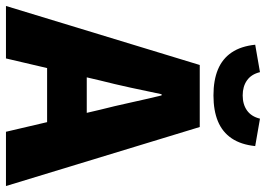

<svg xmlns="http://www.w3.org/2000/svg" viewBox="-154 -748 892 644"><g transform="rotate(90 292.0 -426.0)"><path d="M-10 0 188 -650H396L594 0H412L338 -316Q326 -363 314 -418Q302 -473 290 -522H286Q276 -473 264 -418Q252 -363 240 -316L166 0ZM132 -138V-271H450V-138ZM290 -696Q239 -696 203 -711Q167 -726 146 -757Q125 -788 120 -836L212 -852Q219 -823 239.5 -808.5Q260 -794 290 -794Q320 -794 340.5 -808.5Q361 -823 368 -852L460 -836Q455 -788 434 -757Q413 -726 377 -711Q341 -696 290 -696Z"/></g></svg>

Font: Source Sans 3 ExtraLight Black
Style: Regular
Weight: 900
Version: Version 3.052;hotconv 1.1.0;makeotfexe 2.6.0